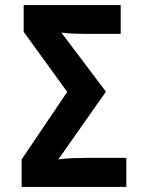

<svg xmlns="http://www.w3.org/2000/svg" viewBox="-20 -734 570 754"><path d="M65 0V-108L244 -373L73 -609V-714H454V-601H319Q290 -601 267 -602Q244 -603 221 -606L396 -374L209 -108Q238 -112 266.5 -113Q295 -114 321 -114H476V0Z"/></svg>

Font: Noto Sans Mono Condensed
Style: Bold
Weight: 700
Width: 3
Designer: Monotype Design Team
Foundry: Monotype Imaging Inc.
Version: Version 2.014